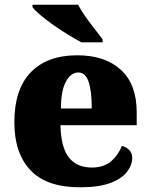

<svg xmlns="http://www.w3.org/2000/svg" viewBox="-20 -786 638 816"><path d="M320 10Q178 10 109.5 -62.5Q41 -135 41 -266Q41 -407 111 -479Q181 -551 308 -551Q426 -551 493.5 -489.5Q561 -428 561 -309V-254H237Q239 -160 272.5 -117Q306 -74 370 -74Q421 -74 451.5 -100Q482 -126 498 -166Q517 -161 529.5 -148Q542 -135 542 -115Q542 -85 520 -56Q498 -27 449.5 -8.5Q401 10 320 10ZM370 -325Q370 -399 356.5 -438.5Q343 -478 313 -478Q281 -478 260 -439Q239 -400 239 -325ZM326 -606Q300 -620 268 -639.5Q236 -659 205 -681Q174 -703 150.5 -723Q127 -743 118 -756V-766H312Q323 -744 342 -717Q361 -690 381.5 -664Q402 -638 416 -619V-606Z"/></svg>

Font: Noto Serif Tibetan Black
Style: Regular
Weight: 900
Version: Version 2.103